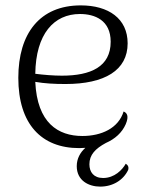

<svg xmlns="http://www.w3.org/2000/svg" viewBox="-20 -537 545 713"><path d="M447 71C434 94 405 124 363 124C328 124 312 102 312 73C312 38 334 15 373 -6C407 -21 433 -44 447 -76C460 -107 451 -118 439 -123C420 -61 357 -32 286 -32C196 -32 118 -80 111 -233C146 -227 181 -225 223 -225C369 -225 454 -276 454 -376C454 -468 383 -517 280 -517C128 -517 48 -413 48 -248C48 -76 134 13 274 13C282 13 290 12 297 12C278 29 265 52 265 80C265 134 310 156 352 156C399 156 438 132 456 94C459 83 455 76 447 71ZM277 -485C332 -485 391 -462 391 -382C391 -289 317 -256 210 -256C179 -256 142 -259 111 -263C113 -411 180 -485 277 -485Z"/></svg>

Font: Arima Koshi Light
Style: Regular
Weight: 300
Designer: Joana Correia and Natanael Gama
Foundry: NDISCOVER
Version: Version 1.019;PS 001.019;hotconv 1.0.88;makeotf.lib2.5.64775